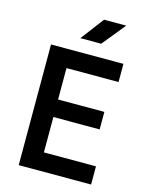

<svg xmlns="http://www.w3.org/2000/svg" viewBox="-137 -1036 874 1122"><g transform="rotate(15 300.0 -475.0)"><path d="M370 -810 484 -950H350L244 -810ZM526 0V-110H211V-324H491V-430H211V-620H526V-730H88V0Z"/></g></svg>

Font: Tekne LDO
Style: Bold
Weight: 700
Monospace: yes
Designer: Alessio Laiso, Mario Rullo, Paolo Rosset
Foundry: Alessio Laiso
Version: Version 1.000;hotconv 1.0.109;makeotfexe 2.5.65596